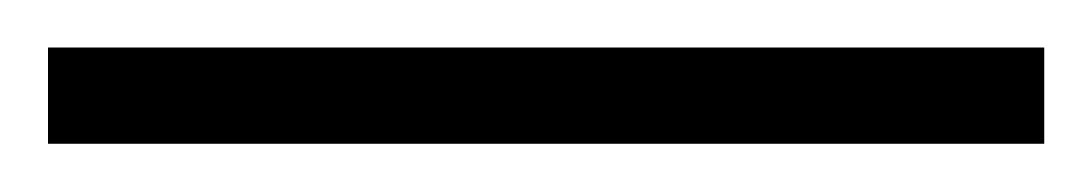

<svg xmlns="http://www.w3.org/2000/svg" viewBox="-22 70 455 80"><path d="M413.1 129.9H-2V89.8H413.1Z"/></svg>

Font: TypoPRO Open Sans
Style: Regular
Weight: 300
Foundry: Ascender Corporation
Version: Version 1.10